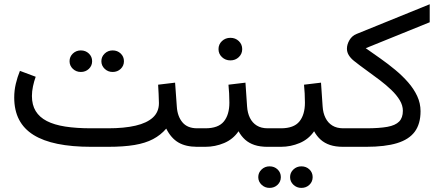

<svg xmlns="http://www.w3.org/2000/svg" viewBox="-20 -705 2113 922"><path d="M466.8 -411.1Q466.8 -389.6 482.7 -374.5Q498.5 -359.4 521 -359.4Q543.9 -359.4 559.6 -374.3Q575.2 -389.2 575.2 -411.1Q575.2 -433.1 559.6 -448Q543.9 -462.9 521 -462.9Q498.5 -462.9 482.7 -447.8Q466.8 -432.6 466.8 -411.1ZM314 -411.1Q314 -389.6 329.8 -374.5Q345.7 -359.4 368.2 -359.4Q391.1 -359.4 406.7 -374.3Q422.4 -389.2 422.4 -411.1Q422.4 -433.1 406.7 -448Q391.1 -462.9 368.2 -462.9Q345.7 -462.9 329.8 -447.8Q314 -432.6 314 -411.1ZM739.3 -298.3Q740.2 -278.8 741.7 -254.4Q743.2 -230 743.2 -210Q743.2 -167.5 714.4 -140.9Q685.5 -114.3 631.1 -101.6Q576.7 -88.9 499 -88.9H417.5Q346.7 -88.9 293.5 -97.2Q240.2 -105.5 204.8 -123.8Q169.4 -142.1 151.4 -171.6Q133.3 -201.2 133.3 -244.1Q133.3 -266.1 138.4 -290.5Q143.6 -314.9 151.4 -336.4L75.7 -364.7Q63.5 -335 55.9 -302.7Q48.3 -270.5 48.3 -236.8Q48.3 -175.3 71.5 -130.6Q94.7 -85.9 140.9 -57.1Q187 -28.3 256.1 -14.2Q325.2 0 417.5 0H499Q573.7 0 626 -8.8Q678.2 -17.6 714.8 -36.9Q751.5 -56.2 778.3 -87.4Q801.3 -41.5 836.7 -20.8Q872.1 0 927.2 0H938V-88.9H927.2Q879.9 -88.9 856 -117.7Q832 -146.5 829.1 -192.9L820.8 -308.1Z M1077.1 -298.3Q1079.1 -277.3 1080.3 -256.3Q1081.5 -235.4 1081.5 -211.9Q1081.5 -154.3 1054.9 -121.6Q1028.3 -88.9 966.3 -88.9H920.4V0H966.3Q1013.2 0 1056.2 -18.1Q1099.1 -36.1 1125.5 -74.7Q1138.7 -50.8 1157.2 -34.2Q1175.8 -17.6 1202.1 -8.8Q1228.5 0 1264.6 0H1275.4V-88.9H1265.6Q1234.4 -88.9 1213.1 -102.1Q1191.9 -115.2 1180.2 -138.9Q1168.5 -162.6 1166.5 -193.8L1158.7 -308.1ZM1029.3 -469.2Q1029.3 -446.3 1045.9 -430.7Q1062.5 -415 1086.4 -415Q1110.4 -415 1126.7 -430.7Q1143.1 -446.3 1143.1 -469.2Q1143.1 -492.2 1126.7 -507.8Q1110.4 -523.4 1086.4 -523.4Q1062.5 -523.4 1045.9 -507.8Q1029.3 -492.2 1029.3 -469.2Z M1255.4 -88.9V0H1294.4V-88.9ZM1373 145.5Q1373 167 1388.9 182.1Q1404.8 197.3 1427.2 197.3Q1450.2 197.3 1465.8 182.4Q1481.4 167.5 1481.4 145.5Q1481.4 123.5 1465.8 108.6Q1450.2 93.8 1427.2 93.8Q1404.8 93.8 1388.9 108.9Q1373 124 1373 145.5ZM1220.2 145.5Q1220.2 167 1236.1 182.1Q1252 197.3 1274.4 197.3Q1297.4 197.3 1313 182.4Q1328.6 167.5 1328.6 145.5Q1328.6 123.5 1313 108.6Q1297.4 93.8 1274.4 93.8Q1252 93.8 1236.1 108.9Q1220.2 124 1220.2 145.5ZM1439.9 -298.3Q1441.9 -277.3 1443.1 -256.3Q1444.3 -235.4 1444.3 -211.9Q1444.3 -154.3 1417.7 -121.6Q1391.1 -88.9 1329.1 -88.9H1283.2V0H1329.1Q1376 0 1418.9 -18.1Q1461.9 -36.1 1488.3 -74.7Q1501.5 -50.8 1520 -34.2Q1538.6 -17.6 1564.9 -8.8Q1591.3 0 1627.4 0H1638.2V-88.9H1628.4Q1597.2 -88.9 1575.9 -102.1Q1554.7 -115.2 1543 -138.9Q1531.2 -162.6 1529.3 -193.8L1521.5 -308.1Z M1736.3 -473.6 2043.5 -598.1V-684.6L1692.4 -542Q1670.4 -533.2 1658.2 -512.5Q1646 -491.7 1646 -471.2Q1646 -454.6 1654.8 -440.2Q1663.6 -425.8 1679.2 -413.1Q1708 -390.1 1740.5 -366.9Q1772.9 -343.8 1803.7 -320.3Q1834.5 -296.9 1859.6 -272.7Q1884.8 -248.5 1899.7 -223.6Q1914.6 -198.7 1914.6 -172.9Q1914.6 -139.6 1896.7 -121.3Q1878.9 -103 1840.1 -95.9Q1801.3 -88.9 1737.8 -88.9H1620.1V0H1738.3Q1829.1 0 1886.7 -17.6Q1944.3 -35.2 1971.9 -72.8Q1999.5 -110.4 1999.5 -170.9Q1999.5 -209 1983.4 -243.7Q1967.3 -278.3 1939.7 -309.8Q1912.1 -341.3 1877.9 -369.6Q1843.8 -397.9 1807.1 -423.8Q1770.5 -449.7 1736.3 -473.6Z"/></svg>

Font: Vazirmatn RD NL
Style: Regular
Weight: 400
Designer: Saber Rastikerdar
Foundry: Saber Rastikerdar
Version: Version 32.101